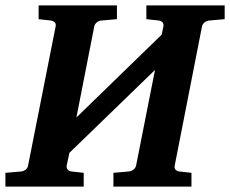

<svg xmlns="http://www.w3.org/2000/svg" viewBox="-37 -691 852 711"><path d="M795 -620V-671H505V-620L551 -615C562 -613 571 -606 568 -593L562 -563L246 -256L312 -593C315 -606 327 -614 338 -615L396 -620V-671H106V-620L151 -615C163 -613 172 -606 169 -593L67 -78C65 -65 53 -57 41 -56L-17 -51V0H273V-51L228 -56C217 -57 208 -65 210 -78L220 -125L537 -432L467 -78C464 -65 452 -57 440 -56L383 -51V0H672V-51L627 -56C616 -57 607 -65 610 -78L711 -593C714 -606 726 -614 738 -615Z"/></svg>

Font: Veleka
Style: Bold Italic
Weight: 700
Italic angle: -12°
Designer: Stefan Peev, Context Ltd, 2016; SIL International, 1997-2014.
Foundry: Stefan Peev, Context Ltd, 2016
Version: Version 5.000